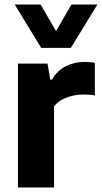

<svg xmlns="http://www.w3.org/2000/svg" viewBox="-20 -828 450 848"><path d="M59.5 0V-547H190L202 -476.5H210Q233 -517 271 -535.8Q309 -554.5 354.5 -554.5Q367 -554.5 378.5 -553.5Q390 -552.5 399 -550.5V-406.5Q386.5 -409 372.2 -409.8Q358 -410.5 345 -410.5Q310 -410.5 274.5 -397.2Q239 -384 218.5 -358.5V0ZM162 -616.5 45 -808H159.5L227.5 -690.5L295.5 -808H410L293 -616.5Z"/></svg>

Font: Encode Sans
Style: Bold
Weight: 700
Designer: Multiple Designers
Foundry: Impallari Type
Version: Version 3.002; ttfautohint (v1.8.3) -l 8 -r 50 -G 200 -x 14 